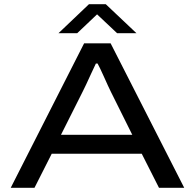

<svg xmlns="http://www.w3.org/2000/svg" viewBox="-20 -893 927 913"><path d="M31 0 380 -687H506L856 0H736L654 -162H226L144 0ZM270 -252H609L508 -455Q502 -467 493 -486.5Q484 -506 474.5 -527.5Q465 -549 456.5 -566.5Q448 -584 444 -591H436Q426 -570 413.5 -543Q401 -516 390 -492Q379 -468 372 -455ZM258 -735 403 -873H483L629 -735H537L418 -847H465L347 -735Z"/></svg>

Font: Archivo Expanded
Style: Regular
Weight: 400
Width: 7
Designer: Hector Gatti
Foundry: Omnibus-Type
Version: Version 2.001